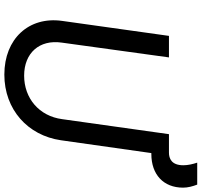

<svg xmlns="http://www.w3.org/2000/svg" viewBox="-42 -873 927 883"><g transform="rotate(90 421.5 -431.5)"><path d="M323 12C484 12 603 -96 625 -248L684 -664H688C783 -664 843 -720 843 -810C843 -832 837 -854 829 -875H728C735 -854 740 -832 740 -811C740 -756 708 -745 682 -745H597L528 -254C514 -148 432 -79 328 -79C224 -79 161 -149 176 -252L244 -745H145L76 -253C55 -101 158 12 323 12Z"/></g></svg>

Font: Mluvka Medium
Style: Italic
Weight: 500
Italic angle: -8°
Designer: Modified by Jiří Krblich, Original typeface by Gumpita Rahayu
Foundry: Gumpita Rahayu & Jiří Krblich
Version: Version 2.000;Glyphs 3.1.1 (3134)